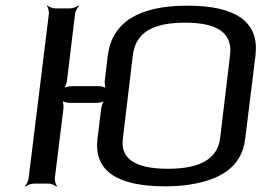

<svg xmlns="http://www.w3.org/2000/svg" viewBox="-20 -680 974 711"><path d="M183 -20 215 -279C216 -288 214 -305 210 -310L208 -308C212 -303 229 -299 238 -299H338C347 -299 364 -303 370 -308L368 -310C362 -305 356 -288 355 -279L341 -166C327 -49 411 10 592 10C625 10 656 8 686 3C784 -13 875 -54 888 -166L926 -474C941 -597 857 -659 674 -659C493 -659 394 -597 379 -473L368 -381C367 -372 369 -355 373 -350L375 -352C371 -357 354 -361 345 -361H245C236 -361 219 -357 213 -352L215 -350C221 -355 227 -372 228 -381L258 -629C259 -638 267 -653 273 -658L271 -660C265 -655 250 -649 241 -649H184C175 -649 160 -655 156 -660L154 -658C158 -653 162 -638 161 -629L86 -20C85 -11 78 4 72 9L74 11C79 6 95 0 104 0H161C170 0 184 6 189 11L191 9C187 4 182 -11 183 -20ZM667 -596C787 -596 842 -556 832 -476L795 -167C785 -92 721 -55 602 -55C481 -55 425 -92 435 -167L472 -476C484 -574 569 -596 667 -596Z"/></svg>

Font: Gamestation Storm Oblique 
Style: Italic
Weight: 400
Designer: Jonas Hecksher
Foundry: Jonas Hecksher, Playtypeª, e-types AS
Version: Version 1.003